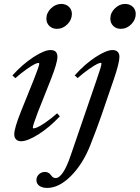

<svg xmlns="http://www.w3.org/2000/svg" viewBox="-20 -695 699 960"><path d="M264.6 -550.8Q241.7 -550.8 226.8 -565.2Q211.9 -579.6 211.9 -601.6Q211.9 -630.9 234.9 -653.1Q257.8 -675.3 286.1 -675.3Q309.6 -675.3 324.5 -661.1Q339.4 -647 339.4 -625Q339.4 -596.2 316.9 -573.5Q294.4 -550.8 264.6 -550.8ZM584 -550.8Q561 -550.8 546.4 -565.2Q531.7 -579.6 531.7 -601.6Q531.7 -630.9 554.4 -653.1Q577.1 -675.3 605.5 -675.3Q628.9 -675.3 643.8 -661.1Q658.7 -647 658.7 -625Q658.7 -596.2 636.2 -573.5Q613.8 -550.8 584 -550.8ZM85.4 11.2Q69.3 11.2 60.3 2Q51.3 -7.3 51.3 -23.9Q51.3 -53.2 84 -135.7L149.4 -297.9Q176.3 -365.7 176.3 -376.5Q176.3 -380.4 171.9 -380.4Q166 -380.4 152.6 -373.8Q139.2 -367.2 113 -348.9Q86.9 -330.6 56.6 -304.2L42 -317.9Q93.3 -374.5 147.7 -409.7Q202.1 -444.8 232.4 -444.8Q267.1 -444.8 267.1 -411.1Q267.1 -381.3 234.9 -299.3L169.4 -134.3Q144 -67.4 144 -57.1Q144 -53.2 147.9 -53.2Q154.3 -53.2 167.2 -58.6Q180.2 -64 207 -82.3Q233.9 -100.6 265.6 -128.4L279.3 -113.3Q225.1 -56.2 171.1 -22.5Q117.2 11.2 85.4 11.2ZM216.3 244.6Q190.9 244.6 176.5 233.9Q162.1 223.1 162.1 206.1Q162.1 188 174.8 176.3Q187.5 164.6 205.1 164.6Q223.6 164.6 235.8 182.1Q245.1 195.3 257.8 195.3Q294.9 195.3 333.5 82L463.9 -298.3Q487.3 -365.2 487.3 -377Q487.3 -380.9 483.4 -380.9Q477.5 -380.9 463.9 -374Q450.2 -367.2 424.3 -349.1Q398.4 -331.1 368.2 -304.7L353.5 -317.9Q403.8 -374.5 458 -409.7Q512.2 -444.8 543 -444.8Q559.1 -444.8 568.1 -436Q577.1 -427.2 577.1 -411.1Q577.1 -380.4 549.3 -299.3L487.3 -118.2Q462.4 -46.9 431.2 31.7Q394 125.5 334.5 185.1Q274.9 244.6 216.3 244.6Z"/></svg>

Font: Elstob Medium
Style: Italic
Weight: 500
Italic angle: -20°
Designer: Peter S. Baker
Version: Version 1.015